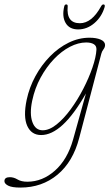

<svg xmlns="http://www.w3.org/2000/svg" viewBox="-103 -603 495 868"><path d="M255 21Q227 128.5 156.8 186.8Q86.5 245 -10.5 245Q-49.5 245 -66.2 236.2Q-83 227.5 -83 216Q-83 198 -58.5 198Q-41 198 -24 208.2Q-7 218.5 20.5 218.5Q89 218.5 145.5 168.2Q202 118 227.5 27.5L285.5 -180.5Q231 -85 180.8 -38.8Q130.5 7.5 83 7.5Q39 7.5 20.2 -33.8Q1.5 -75 17.5 -151.5Q29.5 -208 57 -258.5Q84.5 -309 123 -348.2Q161.5 -387.5 207.2 -410Q253 -432.5 301.5 -432.5Q332.5 -432.5 352 -424Q371.5 -415.5 372 -400Q372 -389.5 364.8 -380Q357.5 -370.5 355 -360ZM42.5 -147.5Q30 -88 43.5 -51Q57 -14 90 -14Q120 -14 153 -40.5Q186 -67 217 -109.5Q248 -152 273.5 -201.5Q299 -251 315 -297.8Q331 -344.5 333 -378Q334 -395.5 321.2 -403.2Q308.5 -411 286.5 -411Q251 -411 213.2 -391.5Q175.5 -372 141.2 -336.2Q107 -300.5 80.8 -252.5Q54.5 -204.5 42.5 -147.5ZM258 -498Q312 -498 354 -574.5Q358.5 -583 364.5 -583Q373 -583 370 -571Q357 -527 323.8 -498.5Q290.5 -470 250.5 -470Q210.5 -470 193.5 -499.5Q176.5 -529 187.5 -574.5Q189.5 -583 196.5 -583Q203.5 -583 203 -574.5Q196 -498 258 -498Z"/></svg>

Font: Fraunces144ptSuperSoftThinItalic
Style: Italic
Weight: 100
Italic angle: -16°
Version: Version 1.000;[0bf87f6ff]